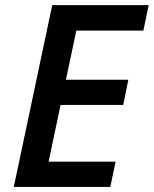

<svg xmlns="http://www.w3.org/2000/svg" viewBox="-20 -734 604 754"><path d="M413.1 0H34.2L185.1 -713.9H564L543 -613.8H279.8L238.8 -420.9H483.9L463.9 -321.8H217.8L170.9 -99.1H434.1Z"/></svg>

Font: TypoPRO Open Sans
Style: Italic
Weight: 600
Italic angle: -12°
Foundry: Ascender Corporation
Version: Version 1.10